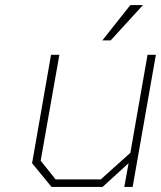

<svg xmlns="http://www.w3.org/2000/svg" viewBox="-20 -740 637 760"><path d="M385 -580 496 -720H546L418 -580ZM184 0 107 -94 182 -523H215L141 -104L200 -30H379L496 -135L564 -523H597L505 0H472L489 -94L386 0Z"/></svg>

Font: Tomorrow ExtraLight
Style: Italic
Weight: 275
Italic angle: -10°
Designer: Tony de Marco, Monica Rizzolli
Foundry: Just in Type
Version: Version 2.002